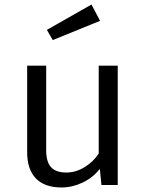

<svg xmlns="http://www.w3.org/2000/svg" viewBox="-20 -817 640 848"><path d="M384 -797 422 -725 213 -640 187 -685ZM184 -527V-153Q184 -102 205.5 -78.5Q227 -55 273 -55Q315 -55 354 -79Q393 -103 416 -139V-527H500V0H428L421 -71Q390 -32 344.5 -10.5Q299 11 252 11Q177 11 138.5 -29Q100 -69 100 -144V-527Z"/></svg>

Font: Fira Mono
Style: Regular
Weight: 400
Designer: Carrois Corporate & Edenspiekermann AG
Foundry: Carrois Corporate GbR & Edenspiekermann AG
Version: Version 3.206;PS 003.206;hotconv 1.0.70;makeotf.lib2.5.58329